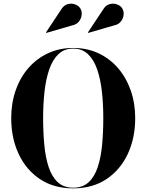

<svg xmlns="http://www.w3.org/2000/svg" viewBox="-20 -1023 802 1053"><path d="M605 -883.5 464 -842.5 462 -845 545 -970Q559 -994 580.2 -1000Q601.5 -1006 620.8 -999.2Q640 -992.5 649.5 -978.5Q660 -962.5 658 -942Q656 -921.5 642.5 -904.8Q629 -888 605 -883.5ZM375 -883.5 234 -842.5 232 -845 315 -970Q329 -994 350.2 -1000Q371.5 -1006 390.8 -999.2Q410 -992.5 419.5 -978.5Q430 -962.5 428 -942Q426 -921.5 412.5 -904.8Q399 -888 375 -883.5ZM381.5 10Q275 10 199 -40.8Q123 -91.5 82.2 -178.8Q41.5 -266 41.5 -375Q41.5 -456.5 65.8 -526.8Q90 -597 135.2 -649.2Q180.5 -701.5 243 -730.8Q305.5 -760 381.5 -760Q457.5 -760 520 -730.8Q582.5 -701.5 627.5 -649.2Q672.5 -597 697 -526.8Q721.5 -456.5 721.5 -375Q721.5 -266 680.8 -178.8Q640 -91.5 564 -40.8Q488 10 381.5 10ZM381.5 -756.5Q333 -756.5 301 -726.5Q269 -696.5 250.5 -643.5Q232 -590.5 224.2 -521.5Q216.5 -452.5 216.5 -375Q216.5 -297.5 223 -228.5Q229.5 -159.5 247 -106.5Q264.5 -53.5 297 -23.5Q329.5 6.5 381.5 6.5Q433.5 6.5 466 -23.5Q498.5 -53.5 516 -106.5Q533.5 -159.5 540 -228.5Q546.5 -297.5 546.5 -375Q546.5 -452.5 538.8 -521.5Q531 -590.5 512.5 -643.5Q494 -696.5 462 -726.5Q430 -756.5 381.5 -756.5Z"/></svg>

Font: Bodoni* 48pt
Style: Bold
Weight: 700
Version: Version 2.3